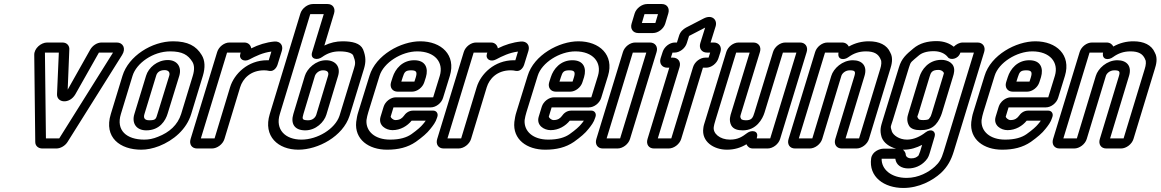

<svg xmlns="http://www.w3.org/2000/svg" viewBox="-20 -712 5761 953"><path d="M208 -25 203 -451H272L263 -244C262 -201 325 -194 354 -244L471 -451H541L274 -25ZM190 25H260C280 25 303 12 315 -7L586 -439C607 -472 590 -501 560 -501H484C461 -501 439 -485 428 -466L316 -267L324 -465C326 -484 313 -501 290 -501H214C184 -501 149 -472 150 -439L155 -7C155 12 170 25 190 25Z M696 -19C608 -19 555 -65 580 -146L638 -336C657 -398 739 -457 824 -457C885 -457 913 -440 935 -405C945 -388 946 -366 937 -336L879 -146C862 -92 821 -55 764 -33C740 -23 718 -19 696 -19ZM681 31C709 31 739 25 770 13C841 -15 906 -70 929 -146L987 -336C999 -376 998 -412 981 -439C954 -484 912 -507 839 -507C734 -507 618 -434 588 -336L530 -146C494 -29 577 31 681 31ZM813 -414C760 -414 717 -376 705 -336L647 -146C633 -101 656 -65 706 -65C773 -65 802 -114 812 -148L870 -336C883 -380 859 -414 813 -414ZM797 -364C817 -364 825 -352 820 -336L762 -148C754 -122 754 -115 721 -115C697 -115 691 -127 697 -146L755 -336C759 -350 770 -364 797 -364Z M1193 -501H1119C1093 -501 1066 -480 1058 -454L926 -22C918 4 932 25 958 25H1032C1058 25 1086 4 1094 -22L1172 -279C1185 -321 1223 -363 1291 -363C1298 -363 1310 -362 1317 -360C1341 -356 1354 -380 1357 -389L1379 -460C1387 -487 1371 -508 1342 -506C1301 -502 1263 -490 1227 -472C1225 -487 1213 -501 1193 -501ZM1314 -413H1306C1210 -413 1142 -345 1122 -279L1045 -25H977L1107 -451H1175L1173 -446C1164 -417 1192 -403 1218 -417C1248 -433 1285 -451 1327 -456Z M1606 -692H1533C1507 -692 1479 -671 1471 -645L1319 -146C1285 -35 1361 31 1461 31C1559 31 1682 -35 1715 -137L1787 -372C1796 -403 1797 -430 1782 -467C1768 -498 1729 -507 1680 -507C1649 -507 1619 -500 1590 -486L1638 -645C1646 -671 1632 -692 1606 -692ZM1665 -137C1643 -72 1556 -19 1476 -19C1396 -19 1345 -69 1369 -146L1520 -642H1587L1529 -452C1519 -418 1555 -411 1579 -429C1604 -447 1631 -457 1665 -457C1710 -457 1729 -446 1733 -437C1746 -405 1744 -395 1737 -372ZM1598 -413C1547 -413 1504 -371 1493 -335L1436 -146C1422 -100 1440 -65 1495 -65C1548 -65 1589 -106 1600 -143L1658 -335C1672 -381 1645 -413 1598 -413ZM1583 -363C1608 -363 1613 -351 1608 -335L1550 -143C1546 -130 1533 -115 1510 -115C1479 -115 1479 -122 1486 -146L1543 -335C1547 -347 1562 -363 1583 -363Z M1884 -182 1869 -133C1856 -90 1895 -66 1928 -66C1968 -66 2002 -87 2023 -113H2093C2089 -107 2085 -102 2079 -95C2070 -84 2053 -68 2022 -46C1999 -30 1966 -19 1916 -19C1841 -19 1795 -60 1799 -116C1801 -129 1804 -142 1808 -155L1864 -336C1884 -401 1973 -457 2051 -457C2138 -457 2183 -403 2163 -336L2130 -229H1945C1919 -229 1892 -208 1884 -182ZM2179 -226 2213 -336C2244 -439 2171 -507 2066 -507C1970 -507 1845 -439 1814 -336L1758 -155C1753 -140 1750 -122 1748 -107C1739 -20 1810 31 1901 31C1957 31 2003 20 2044 -8C2076 -31 2100 -51 2116 -72C2129 -88 2143 -106 2149 -127L2151 -133C2156 -149 2146 -163 2130 -163H2031C2009 -163 1994 -151 1983 -135C1976 -126 1965 -116 1943 -116C1930 -116 1919 -129 1919 -133L1933 -179H2118C2144 -179 2171 -200 2179 -226ZM1954 -257H2025C2051 -257 2078 -278 2086 -304L2094 -329C2107 -373 2093 -413 2036 -413C1977 -413 1942 -370 1929 -329L1921 -304C1913 -278 1928 -257 1954 -257ZM2021 -363C2048 -363 2051 -353 2044 -329L2037 -307H1972L1979 -329C1987 -354 1992 -363 2021 -363Z M2417 -501H2343C2317 -501 2290 -480 2282 -454L2150 -22C2142 4 2156 25 2182 25H2256C2282 25 2310 4 2318 -22L2396 -279C2409 -321 2447 -363 2515 -363C2522 -363 2534 -362 2541 -360C2565 -356 2578 -380 2581 -389L2603 -460C2611 -487 2595 -508 2566 -506C2525 -502 2487 -490 2451 -472C2449 -487 2437 -501 2417 -501ZM2538 -413H2530C2434 -413 2366 -345 2346 -279L2269 -25H2201L2331 -451H2399L2397 -446C2388 -417 2416 -403 2442 -417C2472 -433 2509 -451 2551 -456Z M2669 -182 2654 -133C2641 -90 2680 -66 2713 -66C2753 -66 2787 -87 2808 -113H2878C2874 -107 2870 -102 2864 -95C2855 -84 2838 -68 2807 -46C2784 -30 2751 -19 2701 -19C2626 -19 2580 -60 2584 -116C2586 -129 2589 -142 2593 -155L2649 -336C2669 -401 2758 -457 2836 -457C2923 -457 2968 -403 2948 -336L2915 -229H2730C2704 -229 2677 -208 2669 -182ZM2964 -226 2998 -336C3029 -439 2956 -507 2851 -507C2755 -507 2630 -439 2599 -336L2543 -155C2538 -140 2535 -122 2533 -107C2524 -20 2595 31 2686 31C2742 31 2788 20 2829 -8C2861 -31 2885 -51 2901 -72C2914 -88 2928 -106 2934 -127L2936 -133C2941 -149 2931 -163 2915 -163H2816C2794 -163 2779 -151 2768 -135C2761 -126 2750 -116 2728 -116C2715 -116 2704 -129 2704 -133L2718 -179H2903C2929 -179 2956 -200 2964 -226ZM2739 -257H2810C2836 -257 2863 -278 2871 -304L2879 -329C2892 -373 2878 -413 2821 -413C2762 -413 2727 -370 2714 -329L2706 -304C2698 -278 2713 -257 2739 -257ZM2806 -363C2833 -363 2836 -353 2829 -329L2822 -307H2757L2764 -329C2772 -354 2777 -363 2806 -363Z M2991 -25 3121 -451H3188L3058 -25ZM3107 -22 3239 -454C3247 -480 3232 -501 3206 -501H3133C3107 -501 3080 -480 3072 -454L2940 -22C2932 4 2946 25 2972 25H3045C3071 25 3099 4 3107 -22ZM3166 -598 3179 -642H3246L3233 -598ZM3282 -595 3297 -645C3305 -671 3291 -692 3265 -692H3192C3166 -692 3138 -671 3130 -645L3115 -595C3107 -569 3122 -548 3148 -548H3221C3247 -548 3274 -569 3282 -595Z M3320 -426H3310L3318 -451H3328C3354 -451 3381 -472 3389 -498L3400 -533C3400 -534 3401 -534 3401 -534L3480 -575L3456 -498C3448 -472 3463 -451 3489 -451H3505L3497 -426H3481C3455 -426 3428 -405 3420 -379L3312 -25H3245L3353 -379C3361 -405 3346 -426 3320 -426ZM3361 -22 3469 -376H3485C3511 -376 3538 -397 3546 -423L3556 -454C3564 -480 3549 -501 3523 -501H3507L3532 -581C3542 -614 3514 -642 3472 -620L3385 -575C3371 -567 3357 -555 3351 -536L3340 -501H3330C3304 -501 3277 -480 3269 -454L3259 -423C3251 -397 3266 -376 3292 -376H3302L3194 -22C3186 4 3200 25 3226 25H3299C3325 25 3353 4 3361 -22Z M3737 -30C3747 -64 3710 -68 3689 -52C3665 -34 3644 -19 3603 -19C3553 -19 3517 -50 3523 -83C3524 -90 3526 -99 3532 -118L3634 -451H3701L3610 -154C3606 -141 3596 -115 3610 -89C3621 -70 3643 -65 3667 -65C3734 -65 3765 -121 3775 -154L3866 -451H3933L3803 -25H3736ZM3717 25H3790C3816 25 3844 4 3852 -22L3984 -454C3992 -480 3977 -501 3951 -501H3878C3852 -501 3825 -480 3817 -454L3725 -154C3717 -127 3711 -115 3682 -115C3664 -115 3659 -121 3659 -121C3652 -134 3654 -133 3660 -154L3752 -454C3760 -480 3745 -501 3719 -501H3646C3620 -501 3593 -480 3585 -454L3482 -118C3477 -101 3472 -89 3471 -76C3461 -9 3523 31 3588 31C3626 31 3657 21 3685 4C3690 15 3700 25 3717 25Z M4351 -417C4357 -409 4355 -388 4349 -370L4244 -25H4177L4271 -335C4286 -384 4260 -413 4213 -413C4161 -413 4117 -372 4106 -335L4012 -25H3945L4075 -451H4142C4135 -414 4170 -412 4192 -429C4217 -447 4244 -457 4278 -457C4319 -457 4339 -444 4350 -420C4351 -419 4350 -418 4351 -417ZM4160 -501H4087C4061 -501 4034 -480 4026 -454L3894 -22C3886 4 3900 25 3926 25H3999C4025 25 4053 4 4061 -22L4156 -335C4159 -346 4174 -363 4198 -363C4225 -363 4227 -356 4221 -335L4126 -22C4118 4 4132 25 4158 25H4231C4257 25 4285 4 4293 -22L4399 -370C4405 -389 4415 -423 4399 -451C4383 -489 4344 -507 4293 -507C4258 -507 4225 -499 4193 -481C4188 -492 4176 -501 4160 -501Z M4462 31H4467C4500 31 4530 21 4557 7L4547 40C4543 52 4539 59 4539 60C4530 69 4520 74 4503 74C4486 74 4477 65 4476 58C4476 46 4469 37 4462 31ZM4832 -501H4759C4742 -501 4726 -492 4714 -480C4694 -496 4666 -508 4629 -508C4584 -508 4545 -498 4513 -471C4478 -442 4455 -422 4442 -378L4361 -114C4353 -87 4345 -67 4356 -31C4366 -3 4394 17 4428 26H4365C4346 26 4309 40 4304 74C4291 166 4368 221 4464 221C4542 221 4609 184 4650 147C4684 115 4701 82 4714 40L4865 -454C4873 -480 4858 -501 4832 -501ZM4614 -458C4647 -458 4671 -446 4685 -428C4695 -413 4736 -416 4747 -451H4814L4664 40C4653 77 4642 95 4620 115C4590 142 4540 171 4480 171C4404 171 4355 129 4356 76H4424C4428 108 4455 124 4488 124C4519 124 4551 112 4575 85C4589 70 4592 56 4597 40L4619 -34C4627 -59 4603 -77 4574 -55C4550 -36 4517 -19 4482 -19C4443 -19 4414 -41 4407 -59C4398 -88 4401 -81 4411 -114L4492 -378C4501 -408 4503 -404 4541 -437C4554 -448 4577 -458 4614 -458ZM4655 -150 4710 -331C4713 -340 4715 -348 4716 -358C4720 -399 4683 -415 4653 -415C4587 -415 4554 -364 4544 -331L4489 -150C4483 -132 4479 -111 4492 -88C4501 -72 4523 -66 4548 -66C4575 -66 4603 -71 4624 -94C4639 -110 4650 -134 4655 -150ZM4665 -348C4665 -347 4662 -339 4660 -331L4605 -150C4600 -135 4602 -137 4590 -121C4590 -121 4585 -116 4563 -116C4546 -116 4541 -119 4539 -122C4530 -136 4533 -130 4539 -150L4594 -331C4600 -352 4606 -365 4638 -365C4655 -365 4665 -354 4665 -348Z M4937 -182 4922 -133C4909 -90 4948 -66 4981 -66C5021 -66 5055 -87 5076 -113H5146C5142 -107 5138 -102 5132 -95C5123 -84 5106 -68 5075 -46C5052 -30 5019 -19 4969 -19C4894 -19 4848 -60 4852 -116C4854 -129 4857 -142 4861 -155L4917 -336C4937 -401 5026 -457 5104 -457C5191 -457 5236 -403 5216 -336L5183 -229H4998C4972 -229 4945 -208 4937 -182ZM5232 -226 5266 -336C5297 -439 5224 -507 5119 -507C5023 -507 4898 -439 4867 -336L4811 -155C4806 -140 4803 -122 4801 -107C4792 -20 4863 31 4954 31C5010 31 5056 20 5097 -8C5129 -31 5153 -51 5169 -72C5182 -88 5196 -106 5202 -127L5204 -133C5209 -149 5199 -163 5183 -163H5084C5062 -163 5047 -151 5036 -135C5029 -126 5018 -116 4996 -116C4983 -116 4972 -129 4972 -133L4986 -179H5171C5197 -179 5224 -200 5232 -226ZM5007 -257H5078C5104 -257 5131 -278 5139 -304L5147 -329C5160 -373 5146 -413 5089 -413C5030 -413 4995 -370 4982 -329L4974 -304C4966 -278 4981 -257 5007 -257ZM5074 -363C5101 -363 5104 -353 5097 -329L5090 -307H5025L5032 -329C5040 -354 5045 -363 5074 -363Z M5664 -417C5670 -409 5668 -388 5662 -370L5557 -25H5490L5584 -335C5599 -384 5573 -413 5526 -413C5474 -413 5430 -372 5419 -335L5325 -25H5258L5388 -451H5455C5448 -414 5483 -412 5505 -429C5530 -447 5557 -457 5591 -457C5632 -457 5652 -444 5663 -420C5664 -419 5663 -418 5664 -417ZM5473 -501H5400C5374 -501 5347 -480 5339 -454L5207 -22C5199 4 5213 25 5239 25H5312C5338 25 5366 4 5374 -22L5469 -335C5472 -346 5487 -363 5511 -363C5538 -363 5540 -356 5534 -335L5439 -22C5431 4 5445 25 5471 25H5544C5570 25 5598 4 5606 -22L5712 -370C5718 -389 5728 -423 5712 -451C5696 -489 5657 -507 5606 -507C5571 -507 5538 -499 5506 -481C5501 -492 5489 -501 5473 -501Z"/></svg>

Font: DIN Rundschrift
Style: BreitKontKu
Weight: 400
Width: 7
Version: Version 1.027